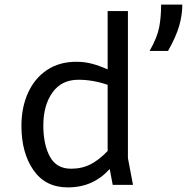

<svg xmlns="http://www.w3.org/2000/svg" viewBox="-20 -802 811 833"><path d="M469 0 456 -69Q420 -29 375 -9Q330 11 274 11Q177 11 125 -64Q73 -139 73 -256Q73 -336 101.5 -399Q130 -462 183.5 -498Q237 -534 311 -534Q347 -534 379 -525.5Q411 -517 447 -501V-754H535V-116L557 0ZM447 -147V-434Q383 -456 320 -456Q247 -456 207.5 -400.5Q168 -345 168 -258Q168 -175 196.5 -122.5Q225 -70 288 -70Q336 -70 373.5 -89.5Q411 -109 447 -147ZM771 -782Q771 -737 757.5 -690Q744 -643 709 -581H629Q662 -639 670.5 -683Q679 -727 679 -782Z"/></svg>

Font: AmikoRegular
Style: Regular
Weight: 400
Designer: Pablo Impallari, Rodrigo Fuenzalida, Andres Torresi
Foundry: Impallari Type
Version: Version 1.000; ttfautohint (v1.3)